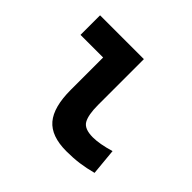

<svg xmlns="http://www.w3.org/2000/svg" viewBox="-129 -676 844 844"><g transform="rotate(45 293.0 -254.5)"><path d="M373 9.8Q278.8 9.8 237.3 -39.1Q195.8 -87.9 195.8 -195.3V-517.6H327.6V-232.9Q327.6 -171.4 343.3 -143.6Q358.9 -115.7 412.1 -115.7Q453.1 -115.7 516.1 -134.3L527.8 -10.7Q487.8 0 451.4 4.9Q415 9.8 373 9.8ZM55.2 -396V-517.6H218.8V-396Z"/></g></svg>

Font: Cascadia Code
Style: Regular
Weight: 400
Monospace: yes
Designer: Aaron Bell
Foundry: Saja Typeworks
Version: Version 2106.017